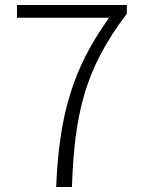

<svg xmlns="http://www.w3.org/2000/svg" viewBox="-20 -749 575 769"><path d="M205 0H268C279 -285 315 -467 488 -694V-729H48V-678H417C272 -476 217 -291 205 0Z"/></svg>

Font: Noto Sans CJK KR Light
Style: Regular
Weight: 300
Designer: Ryoko NISHIZUKA (kana & ideographs); Paul D. Hunt (Latin, Greek & Cyrillic); Wenlong ZHANG (bopomofo); Sandoll Communica
Foundry: Adobe Systems Incorporated
Version: Version 1.004;PS 1.004;hotconv 1.0.82;makeotf.lib2.5.63406